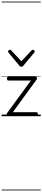

<svg xmlns="http://www.w3.org/2000/svg" viewBox="-20 -1468 535 2426"><path d="M86 0Q68 0 64.5 -13.5Q61 -27 67 -36L370 -450H88Q78 -450 73 -455.5Q68 -461 68 -475Q68 -488 73 -494Q78 -500 88 -500H427Q437 -500 442 -494Q447 -488 447.5 -479.5Q448 -471 442 -462L142 -50H439Q449 -50 454 -44Q459 -38 459 -23Q459 -11 454 -5.5Q449 0 439 0ZM395 -839Q403 -839 411 -832Q419 -825 419 -816Q419 -814 418 -810.5Q417 -807 413 -804L275 -638Q271 -632 265 -628.5Q259 -625 250 -625Q241 -625 235.5 -628.5Q230 -632 225 -638L87 -804Q84 -807 83 -810.5Q82 -814 82 -816Q82 -825 89.5 -832Q97 -839 105 -839Q110 -839 114 -837Q118 -835 122 -831L250 -694L379 -831Q383 -835 386.5 -837Q390 -839 395 -839ZM0 928H495V938H0ZM0 -20H495V0H0ZM0 -505H495V-500H0ZM0 -1448H495V-1438H0Z"/></svg>

Font: Playwrite ID Guides
Style: Regular
Weight: 400
Designer: Veronika Burian, José Scaglione
Foundry: TypeTogether
Version: Version 1.003